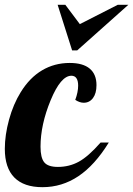

<svg xmlns="http://www.w3.org/2000/svg" viewBox="-33 -770 552 796"><path d="M287 -561H266L206 -750H238L298 -670L455 -750H499ZM367 -417Q367 -383 352.5 -363.5Q338 -344 314 -344Q306 -344 297 -347Q288 -350 279 -356Q285 -372 288 -387Q291 -402 291 -415Q291 -435 284 -445.5Q277 -456 263 -456Q219 -456 177 -354.5Q135 -253 135 -162Q135 -116 150.5 -97Q166 -78 207 -78Q254 -78 293.5 -99.5Q333 -121 384 -179H418Q360 -85 292 -39.5Q224 6 143 6Q66 6 26.5 -34Q-13 -74 -13 -153Q-13 -210 4.5 -274Q22 -338 53 -388Q90 -448 141.5 -478.5Q193 -509 256 -509Q311 -509 339 -485.5Q367 -462 367 -417Z"/></svg>

Font: Galada
Style: Regular
Weight: 400
Designer: Latin by Pablo Impallari, Bengali by Jeremie Hornus, Yoann Minet, and Juan Bruce
Foundry: black foundry
Version: Version 1.261;PS 1.261;hotconv 1.0.86;makeotf.lib2.5.63406